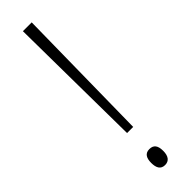

<svg xmlns="http://www.w3.org/2000/svg" viewBox="-254 -708 709 709"><g transform="rotate(-45 101.0 -353.5)"><path d="M117 -176 125 -714H79L85 -176ZM70 -35C70 -10 78 7 101 7C122 7 133 -8 133 -35C133 -63 123 -76 101 -76C78 -76 70 -59 70 -35Z"/></g></svg>

Font: Noto Sans ExtraCondensed ExtraLight
Style: Regular
Weight: 200
Width: 2
Designer: Monotype Design Team
Foundry: Monotype Imaging Inc.
Version: Version 2.013